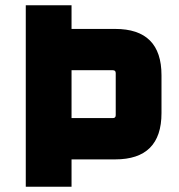

<svg xmlns="http://www.w3.org/2000/svg" viewBox="-20 -710 682 730"><path d="M78 0V-690H252V-600H418Q594 -600 594 -424V-280Q594 -104 418 -104H252V0ZM252 -261H409Q420 -261 420 -272V-432Q420 -443 409 -443H252Z"/></svg>

Font: Oxanium ExtraBold
Style: Regular
Weight: 800
Designer: Severin Meyer
Version: Version 2.000